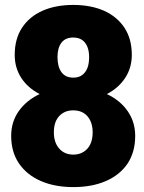

<svg xmlns="http://www.w3.org/2000/svg" viewBox="-20 -741 580 771"><path d="M274.9 10.3Q200.7 10.3 145 -13.7Q88.9 -37.6 56.9 -83.7Q24.9 -129.9 24.9 -195.3Q24.9 -252 55.4 -294.9Q85.9 -337.9 139.2 -363.3Q91.8 -387.7 65.4 -428.2Q39.1 -468.8 39.1 -520.5Q39.1 -585 68.4 -629.4Q97.7 -674.3 150.6 -697.8Q203.6 -721.2 273.9 -721.2Q344.7 -721.2 397.9 -697.8Q450.7 -673.8 480 -629.2Q509.3 -584.5 509.3 -520.5Q509.3 -468.8 482.7 -428.2Q456.1 -387.7 409.2 -363.3Q462.9 -337.9 492.9 -294.4Q522.9 -251 522.9 -195.3Q522.9 -130.4 492.2 -84Q460.9 -38.1 405 -13.9Q349.1 10.3 274.9 10.3ZM274.9 -429.2Q295.9 -429.2 309.6 -439.5Q337.9 -459.5 337.9 -511.7Q337.9 -536.1 330.6 -553.7Q315.4 -590.3 273.9 -590.3Q242.7 -590.3 226.8 -569.6Q210.9 -548.8 210.9 -511.7Q210.9 -473.1 226.8 -451.2Q242.7 -429.2 274.9 -429.2ZM274.9 -120.1Q297.9 -120.1 315.9 -131.3Q352.1 -154.3 352.1 -210Q352.1 -236.8 342.3 -257.3Q321.8 -297.9 273.9 -297.9Q250.5 -297.9 233.4 -287.6Q196.3 -265.1 196.3 -210Q196.3 -168.5 217.8 -144.3Q239.3 -120.1 274.9 -120.1Z"/></svg>

Font: Hanuman Black
Style: Regular
Weight: 900
Designer: Danh Hong
Version: Version 8.002; ttfautohint (v1.8.3)